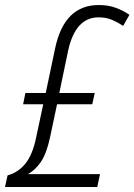

<svg xmlns="http://www.w3.org/2000/svg" viewBox="-38 -744 535 764"><path d="M-18 0H349L360 -51H73Q102 -67 124.5 -99.5Q147 -132 161 -197L189 -329H329L339 -374H198L233 -542Q262 -675 354 -675Q385 -675 409 -664.5Q433 -654 452 -641L477 -685Q454 -701 424 -712.5Q394 -724 355 -724Q217 -724 181 -550L144 -374H63L54 -329H134L106 -198Q92 -129 63.5 -93.5Q35 -58 -8 -46Z"/></svg>

Font: Noto Sans Display SemiCondensed Light
Style: Italic
Weight: 300
Width: 4
Italic angle: -12°
Designer: Monotype Design Team
Foundry: Monotype Imaging Inc.
Version: Version 1.900